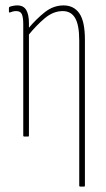

<svg xmlns="http://www.w3.org/2000/svg" viewBox="-20 -505 393 710"><path d="M277 185Q273 185 273 181V-355Q273 -412 258 -438Q243 -464 212 -464Q177 -464 145.5 -437.5Q114 -411 85 -375L84 -399Q115 -436 146.5 -460.5Q178 -485 215 -485Q253 -485 273.5 -455.5Q294 -426 294 -358V181Q294 185 291 185ZM70 0Q66 0 66 -4V-416Q66 -440 61 -452Q56 -464 40 -464Q33 -464 27.5 -462.5Q22 -461 17 -459Q13 -458 13 -462V-475Q13 -479 16 -480Q21 -482 29 -483.5Q37 -485 44 -485Q67 -485 77 -468Q87 -451 87 -420V-394V-386V-4Q87 0 84 0Z"/></svg>

Font: Sofia Sans Extra Condensed Thin
Style: Regular
Weight: 250
Version: Version 4.100